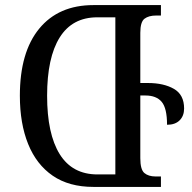

<svg xmlns="http://www.w3.org/2000/svg" viewBox="-20 -734 755 754"><path d="M561 -408Q623 -408 663 -385Q703 -362 703 -308Q703 -279 685.5 -261.5Q668 -244 636 -244Q636 -309 615 -334Q594 -359 551 -359H531V-113Q531 -68 547 -54.5Q563 -41 591 -41H612V0H347Q251 0 187 -44Q123 -88 90.5 -168.5Q58 -249 58 -358Q58 -529 134 -621.5Q210 -714 347 -714H612V-673H593Q564 -673 547.5 -660.5Q531 -648 531 -605V-408ZM433 -49V-666H362Q264 -666 214.5 -587Q165 -508 165 -358Q165 -208 214.5 -128.5Q264 -49 363 -49Z"/></svg>

Font: Noto Serif Georgian Condensed
Style: Regular
Weight: 400
Width: 3
Designer: Monotype Design Team, Akaki Razmadze
Foundry: Google LLC
Version: Version 2.003; ttfautohint (v1.8.4.7-5d5b)